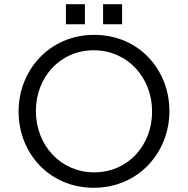

<svg xmlns="http://www.w3.org/2000/svg" viewBox="-20 -877 890 909"><path d="M424 12C637 12 782 -157 782 -350C783 -351 783 -351 782 -352C782 -545 639 -712 426 -712C213 -712 68 -543 68 -350V-348C68 -155 211 12 424 12ZM426 -61C266 -61 150 -191 150 -350V-352C150 -511 264 -639 424 -639C584 -639 700 -509 700 -350V-348C700 -189 586 -61 426 -61ZM558 -857H468V-762H558ZM382 -857H292V-762H382Z"/></svg>

Font: Mission
Style: Regular
Weight: 400
Version: Version 1.000;FEAKit 1.0